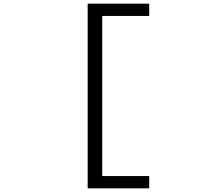

<svg xmlns="http://www.w3.org/2000/svg" viewBox="-20 -824 1090 1048"><path d="M794.5 137V204H458.5V-804H794.5V-737H538V137Z"/></svg>

Font: League Mono Extended Light
Style: Regular
Weight: 300
Width: 9
Designer: Tyler Finck
Foundry: The League of Moveable Type / Tyler Finck
Version: Version 2.210